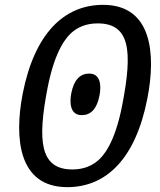

<svg xmlns="http://www.w3.org/2000/svg" viewBox="-20 -761 660 792"><path d="M278.5 -62C327.5 -62 359.5 -78.5 382 -97C404 -115 453 -165.5 484.5 -329C527.5 -550.5 516.5 -664.5 383 -664.5C333 -664.5 301 -647.5 278.5 -629C257 -611 208 -560 176.5 -400C134 -181 144 -62 278.5 -62ZM73.5 -374C122.5 -624 245 -741 405.5 -741C608 -741 623.5 -537 588 -355.5C539.5 -105.5 418 11 257.5 11C55 11 38.5 -192.5 73.5 -374ZM274 -376C285 -433 311.5 -457.5 348 -457.5C394.5 -457.5 398.5 -409 390.5 -367.5C379.5 -310 353.5 -286 317 -286C270.5 -286 266 -334.5 274 -376Z"/></svg>

Font: Monaspace Argon
Style: Italic
Weight: 400
Italic angle: -11°
Designer: Riley Cran & the Lettermatic Team
Foundry: Lettermatic
Version: Version 1.101 (Monaspace Argon)